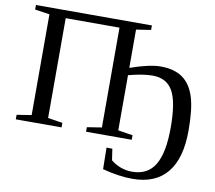

<svg xmlns="http://www.w3.org/2000/svg" viewBox="-91 -761 1214 1083"><g transform="rotate(10 516.0 -219.5)"><path d="M28.8 0V-25.9L112.8 -39.1V-616.2L28.8 -628.9V-654.8H692.9V-628.9L608.9 -616.2V-397Q719.2 -435.5 782.2 -435.5Q860.4 -435.5 908 -401.9Q955.6 -368.2 977.5 -300Q999.5 -231.9 999.5 -106Q999.5 53.2 932.4 134.8Q865.2 216.3 734.4 216.3Q655.8 216.3 562.5 191.4L560.5 68.4H593.8L603.5 133.3Q628.4 154.3 660.2 165.8Q691.9 177.2 724.6 177.2Q814.9 177.2 856.2 107.9Q897.5 38.6 897.5 -105Q897.5 -253.4 862.1 -315.2Q826.7 -377 746.1 -377Q691.4 -377 608.9 -355V-39.1L692.9 -25.9V0H431.2V-25.9L515.1 -39.1V-610.8H207V-39.1L291 -25.9V0Z"/></g></svg>

Font: Tinos
Style: Regular
Weight: 400
Designer: Steve Matteson
Foundry: Monotype Imaging Inc.
Version: Version 1.23